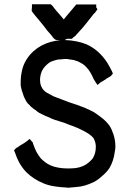

<svg xmlns="http://www.w3.org/2000/svg" viewBox="-20 -893 607 901"><path d="M304.7 -614.3Q300.8 -614.3 296.9 -616.2H293.9H285.2Q266.6 -615.2 250 -613.3Q234.4 -609.4 218.8 -603.5Q198.2 -591.8 182.6 -570.3Q169.9 -550.8 168 -523.4V-522.5Q168 -518.6 168 -515.6Q168 -494.1 179.7 -476.6Q187.5 -464.8 201.7 -457Q215.8 -449.2 230.5 -441.4Q239.3 -437.5 248 -434.6L304.7 -413.1Q333 -404.3 342.8 -400.4L381.8 -385.7L382.8 -384.8L400.4 -377Q410.2 -372.1 419.9 -367.2Q439.5 -354.5 458 -339.8Q477.5 -325.2 494.1 -302.7Q503.9 -288.1 512.7 -261.7Q521.5 -233.4 521.5 -206.1Q521.5 -193.4 518.6 -180.7Q513.7 -138.7 493.2 -103.5Q479.5 -84 460.9 -68.4Q443.4 -51.8 422.9 -40Q377 -17.6 339.8 -15.6Q301.8 -11.7 296.9 -11.7V-12.7Q268.6 -13.7 242.2 -17.6Q211.9 -21.5 187.5 -31.2Q137.7 -50.8 102.5 -85.9Q85 -104.5 70.3 -129.9Q58.6 -151.4 50.8 -175.8L45.9 -187.5L53.7 -196.3Q58.6 -201.2 63.5 -202.1Q68.4 -206.1 72.3 -209L82 -214.8L93.8 -221.7Q99.6 -226.6 101.6 -227.5Q103.5 -228.5 106.4 -230.5L119.1 -241.2L129.9 -228.5L130.9 -227.5L133.8 -224.6L134.8 -219.7Q143.6 -194.3 151.4 -179.7Q159.2 -165 171.9 -149.4Q181.6 -139.6 191.9 -131.8Q202.1 -124 218.8 -116.2Q252 -102.5 298.8 -102.5Q319.3 -102.5 336.9 -104.5Q373 -110.4 395.5 -129.9Q406.2 -138.7 415 -149.4Q429.7 -172.9 429.7 -204.1Q429.7 -226.6 418 -246.1Q409.2 -255.9 397.9 -263.7Q386.7 -271.5 366.7 -281.7Q346.7 -292 326.2 -299.8Q305.7 -306.6 285.2 -315.4L263.7 -322.3L243.2 -329.1H241.2Q235.4 -332 220.7 -336.9Q216.8 -339.8 210.9 -341.8Q200.2 -344.7 164.1 -363.3Q158.2 -367.2 154.8 -369.6Q151.4 -372.1 147.5 -376Q144.5 -377 138.7 -381.8L128.9 -389.6Q122.1 -394.5 117.2 -401.4Q109.4 -407.2 105 -414.6Q100.6 -421.9 97.7 -427.7Q91.8 -437.5 85 -460.9Q82 -467.8 81.1 -473.1Q80.1 -478.5 79.1 -481.9Q78.1 -485.4 77.1 -492.2V-494.1V-500Q77.1 -507.8 77.1 -512.7Q77.1 -535.2 83 -561.5Q94.7 -613.3 135.7 -651.4Q154.3 -668 173.8 -678.7Q196.3 -690.4 217.8 -696.3Q241.2 -702.1 264.6 -705.1H265.6H274.4Q282.2 -705.1 284.2 -705.1H281.2H272.5H264.6H256.8H249Q240.2 -705.1 233.4 -711.9L227.5 -718.8Q226.6 -720.7 223.6 -724.1Q220.7 -727.5 217.8 -731.4L203.1 -748L202.1 -749Q195.3 -758.8 188.5 -767.1Q181.6 -775.4 174.8 -784.2Q167 -793 160.2 -801.8Q147.5 -817.4 145.5 -819.3L131.8 -836.9L128.9 -841.8V-849.6Q128.9 -853.5 129.9 -858.4V-873H148.4H152.3H157.2H168.9H180.7H188.5H195.3H203.1H210H217.8L224.6 -867.2L225.6 -866.2L231.4 -859.4V-858.4L243.2 -843.8Q252 -834 258.8 -826.2L279.3 -801.8Q285.2 -808.6 291 -816.4Q314.5 -844.7 323.2 -854.5Q328.1 -859.4 337.9 -872.1H347.7H349.6H350.6H362.3H375H382.8H390.6H401.4H412.1H431.6V-858.4L437.5 -849.6L429.7 -838.9Q427.7 -834 420.9 -829.1L379.9 -777.3L365.2 -759.8L364.3 -758.8Q343.8 -736.3 335.9 -727.5V-726.6L323.2 -716.8L317.4 -710.9H308.6H306.6H305.7H293.9L284.2 -705.1H285.2Q339.8 -703.1 384.8 -685.5Q444.3 -659.2 483.4 -598.6Q494.1 -581.1 504.9 -559.6L509.8 -547.9L501 -537.1Q498 -534.2 488.8 -529.3Q479.5 -524.4 475.6 -520.5L468.8 -516.6L462.9 -512.7L461.9 -511.7Q458 -510.7 451.2 -505.9L437.5 -494.1L425.8 -511.7Q422.9 -515.6 419.9 -521.5Q413.1 -537.1 405.3 -550.8Q397.5 -564.5 386.7 -576.2Q377.9 -585.9 368.2 -592.8Q358.4 -598.6 346.7 -604.5Q336.9 -608.4 326.2 -611.3Q316.4 -613.3 306.6 -614.3Z"/></svg>

Font: LeFont
Style: Default
Weight: 400
Designer: Leryon MEDIA
Version: Version 1.0